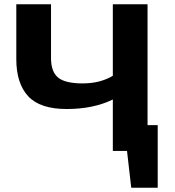

<svg xmlns="http://www.w3.org/2000/svg" viewBox="-20 -713 826 907"><path d="M57 -434V-693H221V-439Q221 -374 254.5 -346.5Q288 -319 370.5 -319Q453 -319 513 -355V-693H677V-122H725V174H600L580 0H513V-243Q421 -198 295 -198Q169 -198 113 -258.5Q57 -319 57 -434Z"/></svg>

Font: Fix15 Mono
Style: Bold
Weight: 700
Designer: Carrois Corporate & Edenspiekermann AG
Foundry: Carrois Corporate GbR & Edenspiekermann AG
Version: Version 3.206